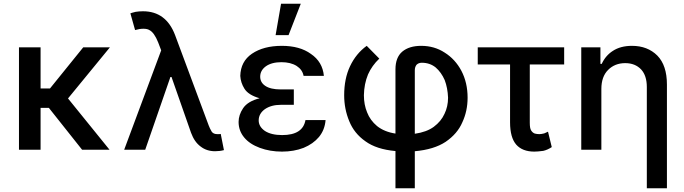

<svg xmlns="http://www.w3.org/2000/svg" viewBox="-20 -797 3640 1022"><path d="M246 -326 423 -545H565L342 -273L563 0H417L240 -223H196V0H81V-545H196V-326Z M1048 -17Q1015 -41 997 -90L893 -387H887L753 0H641L838 -529L822 -571Q801 -624 775 -637Q764 -644 743 -644Q723 -644 699 -637L674 -726Q678 -728 702 -734Q720 -737 741 -737Q864 -737 912 -610L1091 -129Q1096 -115 1107 -96Q1116 -83 1137 -83H1146Q1150 -84 1155 -84L1172 2Q1150 8 1125 8Q1080 8 1048 -17Z M1390 -216Q1357 -192 1357 -156Q1357 -123 1390 -100Q1424 -78 1482 -78Q1537 -78 1568 -98Q1599 -118 1606 -158H1713Q1709 -106 1678 -68Q1647 -31 1596 -10Q1544 10 1481 10Q1417 10 1363 -10Q1309 -30 1280 -65Q1250 -101 1250 -148Q1250 -185 1274 -221Q1299 -258 1362 -274Q1302 -291 1281 -325Q1261 -357 1259 -393Q1261 -470 1321 -511Q1383 -553 1480 -553Q1576 -553 1635 -510Q1697 -468 1704 -393H1596Q1590 -426 1559 -446Q1527 -466 1478 -466Q1426 -466 1395 -444Q1365 -422 1365 -389Q1365 -358 1392 -340Q1420 -321 1474 -321H1544V-285V-239H1474Q1424 -239 1390 -216ZM1581 -777 1516 -610H1447L1476 -777Z M1925 -45Q1865 -87 1839 -152Q1812 -217 1812 -290Q1812 -378 1843 -444Q1875 -512 1932 -553L1999 -485Q1960 -448 1939 -401Q1918 -350 1917 -290Q1917 -240 1934 -199Q1950 -157 1987 -126Q2026 -95 2085 -86V-428Q2085 -491 2121 -522Q2158 -553 2222 -553Q2292 -553 2347 -517Q2403 -482 2436 -420Q2469 -357 2469 -277Q2469 -206 2441 -146Q2415 -85 2352 -42Q2290 -1 2188 8V205H2085V7Q1984 -2 1925 -45ZM2289 -122Q2328 -151 2346 -191Q2365 -230 2365 -277Q2363 -329 2347 -371Q2329 -412 2299 -438Q2268 -463 2225 -463Q2208 -463 2197 -452Q2188 -440 2188 -423V-85Q2251 -94 2289 -122Z M2800 -454V-143Q2800 -114 2807 -103Q2815 -90 2827 -86Q2839 -83 2851 -83Q2861 -83 2877 -87Q2885 -90 2897 -96L2917 -14Q2894 1 2872 6Q2842 10 2824 10Q2761 10 2728 -27Q2695 -65 2695 -146V-454H2523V-545H2983V-454Z M3074 0V-545H3176V-457H3183Q3203 -501 3242 -526Q3283 -553 3344 -553Q3427 -553 3479 -501Q3530 -449 3530 -347V205H3423V-334Q3423 -394 3393 -427Q3361 -461 3308 -461Q3253 -461 3217 -425Q3181 -389 3181 -324V0Z"/></svg>

Font: Sinter Medium
Style: Regular
Weight: 500
Foundry: Adobe & rsms
Version: Version 1.000